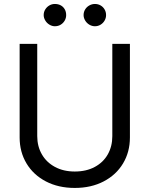

<svg xmlns="http://www.w3.org/2000/svg" viewBox="-20 -926 747 959"><path d="M628.9 -707V-239.3Q628.9 -167 594.7 -109.9Q560.5 -52.7 498 -20Q435.5 12.7 353.5 12.7Q271.5 12.7 209 -20Q146.5 -52.7 112.3 -109.9Q78.1 -167 78.1 -239.3V-707H166V-246.1Q166 -195.3 189 -155.3Q211.9 -115.2 254.4 -92.3Q296.9 -69.3 353.5 -69.3Q411.1 -69.3 453.6 -92.3Q496.1 -115.2 518.6 -155.3Q541 -195.3 541 -246.1V-707ZM198.2 -850.6Q198.2 -866.2 206.1 -878.9Q213.9 -891.6 226.6 -898.9Q239.3 -906.2 253.9 -906.2Q270.5 -906.2 283.2 -899.4Q295.9 -892.6 303.2 -879.9Q310.5 -867.2 310.5 -850.6Q310.5 -835.9 303.2 -823.2Q295.9 -810.5 283.2 -802.7Q270.5 -794.9 253.9 -794.9Q240.2 -794.9 227.1 -802.7Q213.9 -810.5 206.1 -823.7Q198.2 -836.9 198.2 -850.6ZM397.5 -850.6Q397.5 -866.2 405.3 -878.9Q413.1 -891.6 426.3 -898.9Q439.5 -906.2 454.1 -906.2Q469.7 -906.2 482.4 -898.9Q495.1 -891.6 502.4 -878.9Q509.8 -866.2 509.8 -850.6Q509.8 -835.9 502.4 -823.2Q495.1 -810.5 482.4 -802.7Q469.7 -794.9 454.1 -794.9Q439.5 -794.9 426.3 -802.7Q413.1 -810.5 405.3 -823.7Q397.5 -836.9 397.5 -850.6Z"/></svg>

Font: Pretendard Std Variable
Style: Regular
Weight: 400
Designer: Base glyphs from Inter by Rasmus Andersson; Hangeul glyphs from Noto Sans CJK(Source Han Sans) by Jang Soo-young and Kan
Foundry: Kil Hyung-jin
Version: Version 1.309;Glyphs 3.2 (3225)